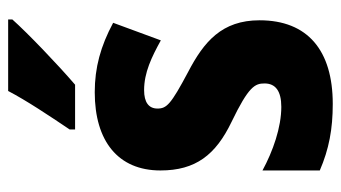

<svg xmlns="http://www.w3.org/2000/svg" viewBox="-198 -608 816 459"><g transform="rotate(-90 209.5 -378.0)"><path d="M393 -756V-766H222C199 -722 163 -668 130 -619V-606H237C286 -648 361 -720 393 -756ZM391 -165C391 -255 340 -298 267 -336C190 -377 180 -387 180 -409C180 -430 195 -441 224 -441C266 -441 303 -423 343 -401L385 -515C329 -545 278 -559 219 -559C102 -559 32 -503 32 -402C32 -318 69 -270 148 -232C233 -191 240 -176 240 -153C240 -127 222 -113 184 -113C135 -113 78 -133 32 -158V-21C83 1 131 10 191 10C319 10 391 -50 391 -165Z"/></g></svg>

Font: Noto Sans Gurmukhi UI Condensed ExtraBold
Style: Regular
Weight: 800
Width: 3
Designer: Jelle Bosma - Monotype Design Team
Foundry: Monotype Imaging Inc.
Version: Version 2.004